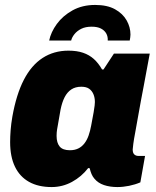

<svg xmlns="http://www.w3.org/2000/svg" viewBox="-20 -745 633 777"><path d="M189 12Q135 12 97.5 -9Q60 -30 40.5 -70.5Q21 -111 21 -170Q21 -192 23 -218Q25 -244 30 -273Q46 -363 76.5 -422Q107 -481 152.5 -510.5Q198 -540 257 -540Q291 -540 316 -531.5Q341 -523 359.5 -506.5Q378 -490 393 -464H399L441 -528H586L562 -399Q557 -372 550.5 -338.5Q544 -305 538.5 -272Q533 -239 527.5 -210.5Q522 -182 519.5 -163Q517 -144 517 -140Q517 -126 523.5 -120Q530 -114 540 -114H567L548 -7Q527 2 502.5 7Q478 12 455 12Q425 12 401 4Q377 -4 362 -22Q355 -30 350.5 -40.5Q346 -51 343 -64L337 -65Q310 -30 271.5 -9Q233 12 189 12ZM263 -137Q282 -137 296.5 -144Q311 -151 321.5 -164.5Q332 -178 338.5 -196.5Q345 -215 349 -237Q356 -273 359 -291Q362 -309 363 -318Q364 -327 364 -332Q364 -350 358 -364Q352 -378 340.5 -386Q329 -394 309 -394Q285 -394 268.5 -383Q252 -372 241.5 -351.5Q231 -331 225 -301Q218 -259 214 -238Q210 -217 209.5 -208.5Q209 -200 209 -195Q209 -167 221.5 -152Q234 -137 263 -137ZM365 -725Q414 -725 445.5 -707.5Q477 -690 492.5 -662.5Q508 -635 508 -605Q508 -599 507 -593Q506 -587 505 -581H416Q417 -597 410 -609.5Q403 -622 388.5 -629.5Q374 -637 351 -637Q326 -637 309 -628.5Q292 -620 281.5 -607Q271 -594 268 -581H179Q186 -615 210 -648Q234 -681 273.5 -703Q313 -725 365 -725Z"/></svg>

Font: Archivo SemiCondensed Black
Style: Italic
Weight: 900
Width: 4
Italic angle: -10°
Designer: Hector Gatti
Foundry: Omnibus-Type
Version: Version 2.001